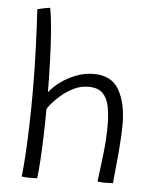

<svg xmlns="http://www.w3.org/2000/svg" viewBox="-53 -767 667 825"><g transform="rotate(5 281.0 -354.5)"><path d="M138 13Q124.5 13.5 104 13.5Q82.5 13.5 71.5 11Q76 -27 79.5 -84.8Q83 -142.5 85 -212.5Q87 -282.5 87 -357Q87 -451.5 83.5 -544.5Q80 -637.5 75.5 -710.5Q83 -713 102 -717Q121 -721 130 -721.5Q137.5 -684 142.2 -624.8Q147 -565.5 149.2 -496.2Q151.5 -427 152 -359Q169 -382 198.5 -404Q228 -426 265.2 -440.5Q302.5 -455 342 -455Q418.5 -455 451 -398.2Q483.5 -341.5 483.5 -252Q483.5 -197.5 477.2 -127Q471 -56.5 464.5 5.5Q449.5 6.5 430.5 6.5Q421 6.5 412 5.8Q403 5 397.5 4Q404.5 -46 412.2 -113Q420 -180 420 -240.5Q420 -286.5 412.8 -322Q405.5 -357.5 385 -377.8Q364.5 -398 324 -398Q290 -398 260 -383Q230 -368 206.2 -347.5Q182.5 -327 168.2 -309.5Q154 -292 152 -286.5Q152 -229 150 -168.2Q148 -107.5 144.8 -58.5Q141.5 -9.5 138 13Z"/></g></svg>

Font: Grandstander ExtraLight
Style: Regular
Weight: 200
Designer: Tyler Finck
Foundry: Etcetera Type Co
Version: Version 1.200; ttfautohint (v1.8.3)